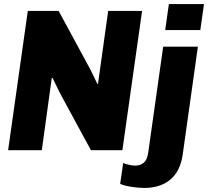

<svg xmlns="http://www.w3.org/2000/svg" viewBox="-20 -740 1025 946"><path d="M425 -398 460 -326 463 -328 513 -686H680L583 0H428L275 -282L239 -356L235 -355L186 0H20L117 -686H269ZM967 -592H794L812 -720H985ZM880 23Q868 104 819 145Q770 186 690 186Q663 186 627.5 180.5Q592 175 572 166L587 63Q597 68 615.5 72Q634 76 646 76Q671 76 688.5 61.5Q706 47 711 7L784 -510H955Z"/></svg>

Font: Chivo ExtraBold Italic
Style: Regular
Weight: 800
Italic angle: -8.05°
Designer: Hector Gatti
Foundry: Omnibus-Type
Version: Version 1.007